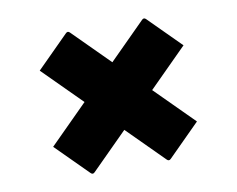

<svg xmlns="http://www.w3.org/2000/svg" viewBox="-56 -588 712 576"><g transform="rotate(-10 300.0 -300.0)"><path d="M80 -184 196 -300 80 -416 177 -513Q180 -516 183 -516Q186 -516 189 -513L299 -403L409 -513Q412 -516 415 -516Q418 -516 421 -513L518 -416L402 -300L518 -184L421 -87Q418 -84 415 -84Q412 -84 409 -87L299 -197L189 -87Q186 -84 183 -84Q180 -84 177 -87Z"/></g></svg>

Font: Recursive Sn Lnr St XBd
Style: Regular
Weight: 800
Version: Version 1.079;hotconv 1.0.112;makeotfexe 2.5.65598; ttfautoh